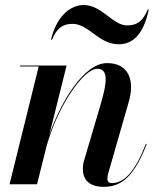

<svg xmlns="http://www.w3.org/2000/svg" viewBox="-20 -714 616 744"><path d="M261.5 -621.5C324 -621.5 362 -542.5 439.5 -542.5C496 -542.5 536.5 -582 556.5 -677H552.5C533 -630.5 510 -615.5 472.5 -615.5C417 -615.5 375 -694.5 304.5 -694.5C248 -694.5 197.5 -645 177.5 -560H181.5C201 -607 224 -621.5 261.5 -621.5ZM130 -456.5 17 0H123.5L160.5 -148C203.5 -302 303 -447.5 357 -447.5C402.5 -447.5 393.5 -390.5 371 -313L308 -99.5C304.5 -89 301 -75 301 -60C301 -14.5 329 10 382.5 10C456 10 502.5 -38 548.5 -155.5L545.5 -157C504 -51 463 -4.5 413 -4.5C400 -4.5 396 -12 396 -22.5C396 -27.5 397.5 -35.5 399 -41L479 -319.5C503 -402.5 479 -469.5 395 -469.5C304 -469.5 214.5 -317 171 -191L238 -460H58V-456.5Z"/></svg>

Font: Bodoni* 48pt Medium
Style: Italic
Weight: 500
Italic angle: -13°
Version: Version 2.3